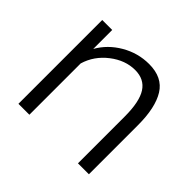

<svg xmlns="http://www.w3.org/2000/svg" viewBox="-130 -687 844 844"><g transform="rotate(45 291.5 -265.0)"><path d="M513 0H445V-291Q445 -383 417.5 -425.5Q390 -468 333 -468Q272 -468 217 -425.5Q162 -383 143 -319V0H75V-521H137V-403Q169 -460 229 -495Q289 -530 358 -530Q441 -530 477 -472Q513 -414 513 -305Z"/></g></svg>

Font: Raleway-v4020
Style: Regular
Weight: 400
Designer: Matt McInerney, Pablo Impallari, Rodrigo Fuenzalida
Foundry: Matt McInerney, Pablo Impallari, Rodrigo Fuenzalida
Version: Version 4.020;PS 004.020;hotconv 1.0.88;makeotf.lib2.5.64775